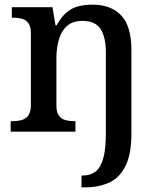

<svg xmlns="http://www.w3.org/2000/svg" viewBox="-20 -567 684 827"><path d="M331 240V189H337Q369 189 391 172.5Q413 156 424.5 116Q436 76 436 7V-341Q436 -406 413.5 -441.5Q391 -477 335 -477Q293 -477 268.5 -455Q244 -433 233.5 -396Q223 -359 223 -317V-111Q223 -83 234 -68.5Q245 -54 262.5 -49.5Q280 -45 302 -45H305V0H26V-45H32Q55 -45 73.5 -50Q92 -55 102.5 -70.5Q113 -86 113 -116V-424Q113 -453 102 -467.5Q91 -482 73.5 -486.5Q56 -491 34 -491H31V-536H206L219 -458H224Q245 -496 268.5 -515Q292 -534 319.5 -540.5Q347 -547 379 -547Q458 -547 502 -500.5Q546 -454 546 -352V8Q546 97 520.5 148Q495 199 450 219.5Q405 240 347 240Z"/></svg>

Font: Noto Serif Thai Medium
Style: Regular
Weight: 500
Version: Version 2.001